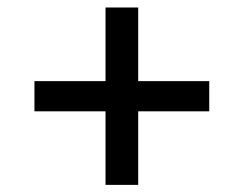

<svg xmlns="http://www.w3.org/2000/svg" viewBox="-20 -588 660 520"><path d="M73.3 -368.3H546.7V-286.5H73.3ZM354.3 -567.7V-87.3H265.8V-567.7Z"/></svg>

Font: Monaspace Xenon Var ExtraLight
Style: Regular
Weight: 200
Designer: Riley Cran and the Lettermatic Team
Version: Version 1.200 (Monaspace Xenon Var)